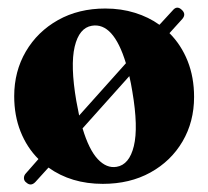

<svg xmlns="http://www.w3.org/2000/svg" viewBox="-20 -476 550 507"><path d="M49.5 6Q43.5 2 43.2 -5.5Q43 -13 49 -19L81.5 -56Q51 -86.5 34.2 -128.8Q17.5 -171 17.5 -222Q17.5 -287.5 48.2 -340Q79 -392.5 133.2 -423Q187.5 -453.5 258 -453.5Q300 -453.5 336.2 -442.2Q372.5 -431 401 -410.5L436 -448.5Q447 -462 459.5 -450.5Q472.5 -439 461.5 -426L427.5 -388.5Q458.5 -357.5 475.5 -314.8Q492.5 -272 492.5 -220Q492.5 -154.5 462 -102.5Q431.5 -50.5 377.2 -20.5Q323 9.5 251.5 9.5Q168 9.5 108 -33.5L73.5 4.5Q61.5 17 49.5 6ZM181.5 -209.5Q185 -189.5 189 -171L312.5 -309Q279.5 -417.5 222.5 -408Q189 -402.5 177.2 -352.8Q165.5 -303 181.5 -209.5ZM288 -35.5Q321.5 -41 333.5 -90.5Q345.5 -140 329.5 -234Q326 -256 321.5 -275L198 -137Q215 -80.5 238.2 -55.8Q261.5 -31 288 -35.5Z"/></svg>

Font: Fraunces 144pt S050
Style: Bold
Weight: 700
Version: Version 1.000; ttfautohint (v1.8.3)